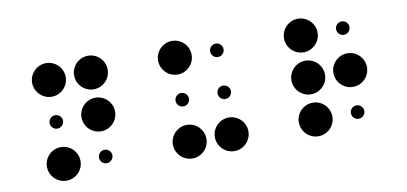

<svg xmlns="http://www.w3.org/2000/svg" viewBox="-67 -863 2384 1126"><g transform="rotate(-10 1125.0 -300.0)"><path d="M150 -550C150 -495 195 -450 250 -450C305 -450 350 -495 350 -550C350 -605 305 -650 250 -650C195 -650 150 -605 150 -550ZM210 -300C210 -278 228 -260 250 -260C272 -260 290 -278 290 -300C290 -322 272 -340 250 -340C228 -340 210 -322 210 -300ZM150 -50C150 5 195 50 250 50C305 50 350 5 350 -50C350 -105 305 -150 250 -150C195 -150 150 -105 150 -50ZM400 -550C400 -495 445 -450 500 -450C555 -450 600 -495 600 -550C600 -605 555 -650 500 -650C445 -650 400 -605 400 -550ZM400 -300C400 -245 445 -200 500 -200C555 -200 600 -245 600 -300C600 -355 555 -400 500 -400C445 -400 400 -355 400 -300ZM460 -50C460 -28 478 -10 500 -10C522 -10 540 -28 540 -50C540 -72 522 -90 500 -90C478 -90 460 -72 460 -50Z M900 -550C900 -495 945 -450 1000 -450C1055 -450 1100 -495 1100 -550C1100 -605 1055 -650 1000 -650C945 -650 900 -605 900 -550ZM960 -300C960 -278 978 -260 1000 -260C1022 -260 1040 -278 1040 -300C1040 -322 1022 -340 1000 -340C978 -340 960 -322 960 -300ZM900 -50C900 5 945 50 1000 50C1055 50 1100 5 1100 -50C1100 -105 1055 -150 1000 -150C945 -150 900 -105 900 -50ZM1210 -550C1210 -528 1228 -510 1250 -510C1272 -510 1290 -528 1290 -550C1290 -572 1272 -590 1250 -590C1228 -590 1210 -572 1210 -550ZM1210 -300C1210 -278 1228 -260 1250 -260C1272 -260 1290 -278 1290 -300C1290 -322 1272 -340 1250 -340C1228 -340 1210 -322 1210 -300ZM1150 -50C1150 5 1195 50 1250 50C1305 50 1350 5 1350 -50C1350 -105 1305 -150 1250 -150C1195 -150 1150 -105 1150 -50Z M1650 -550C1650 -495 1695 -450 1750 -450C1805 -450 1850 -495 1850 -550C1850 -605 1805 -650 1750 -650C1695 -650 1650 -605 1650 -550ZM1650 -300C1650 -245 1695 -200 1750 -200C1805 -200 1850 -245 1850 -300C1850 -355 1805 -400 1750 -400C1695 -400 1650 -355 1650 -300ZM1650 -50C1650 5 1695 50 1750 50C1805 50 1850 5 1850 -50C1850 -105 1805 -150 1750 -150C1695 -150 1650 -105 1650 -50ZM1960 -550C1960 -528 1978 -510 2000 -510C2022 -510 2040 -528 2040 -550C2040 -572 2022 -590 2000 -590C1978 -590 1960 -572 1960 -550ZM1900 -300C1900 -245 1945 -200 2000 -200C2055 -200 2100 -245 2100 -300C2100 -355 2055 -400 2000 -400C1945 -400 1900 -355 1900 -300ZM1960 -50C1960 -28 1978 -10 2000 -10C2022 -10 2040 -28 2040 -50C2040 -72 2022 -90 2000 -90C1978 -90 1960 -72 1960 -50Z"/></g></svg>

Font: APH Braille Shadows
Style: Regular
Weight: 400
Designer: M R Gray
Version: Version 1.1